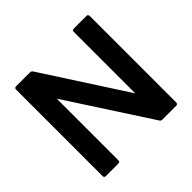

<svg xmlns="http://www.w3.org/2000/svg" viewBox="-189 -962 1202 1202"><g transform="rotate(-45 412.5 -360.5)"><path d="M101 37H213C222 37 227 32 227 23V-523L584 27C588 34 593 37 601 37H725C733 37 739 32 739 23V-744C739 -753 733 -758 725 -758H612C603 -758 598 -753 598 -744V-199L243 -748C238 -755 233 -758 225 -758H101C92 -758 87 -753 87 -744V23C87 32 92 37 101 37Z"/></g></svg>

Font: LINE Seed JP App_OTF Bold
Style: Regular
Weight: 700
Designer: LINE & Fontrix & Fontworks
Version: Version 1.009